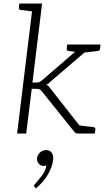

<svg xmlns="http://www.w3.org/2000/svg" viewBox="-20 -749 616 1077"><path d="M76 0 165 -729H216L162 -286H185Q192 -286 198.5 -288Q205 -290 214 -297L433 -486Q440 -492 446 -495.5Q452 -499 461 -499H506L263 -291Q257 -285 252 -281Q247 -277 240 -274Q248 -270 254 -264Q260 -258 264 -251L461 0H417Q409 0 404 -3Q399 -6 395 -12L216 -235Q209 -245 202 -248Q195 -251 180 -251H158L127 0ZM433 -452 429 -471 439 -499H509L452 -454ZM418 0 389 -52 429 -45ZM182 -729 171 -684 96 -693Q91 -694 88 -697Q85 -700 86 -706L88 -729ZM544 -499 541 -476Q541 -470 537.5 -467Q534 -464 529 -463L452 -454L451 -499ZM451 -499 440 -454 365 -463Q359 -464 356.5 -467Q354 -470 354 -476L357 -499ZM418 0 429 -45 504 -36Q510 -35 512.5 -32Q515 -29 515 -23L512 0ZM181 308 175 300Q173 298 172 296Q171 294 171 291Q172 287 178 282Q195 262 215 236.5Q235 211 241 177Q238 180 234 181Q230 182 226 182Q208 182 197 169Q186 156 188 136Q191 119 205 106Q219 93 238 93Q260 93 270.5 108Q281 123 278 148Q273 190 246.5 233.5Q220 277 181 308Z"/></svg>

Font: Aleo Light
Style: Italic
Weight: 300
Italic angle: -7°
Designer: Alessio Laiso
Foundry: Alessio Laiso
Version: Version 2.001;gftools[0.9.29]